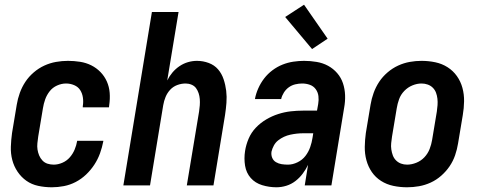

<svg xmlns="http://www.w3.org/2000/svg" viewBox="-20 -786 2040 814"><path d="M200 8Q170 8 142 2Q114 -4 92 -19.5Q70 -35 54.5 -58Q39 -81 32 -108Q25 -135 26 -164Q27 -193 31 -222L51 -342Q55 -367 64 -392Q73 -417 87.5 -439Q102 -461 123 -479Q144 -497 168 -508Q192 -519 217.5 -523.5Q243 -528 268 -528Q294 -528 319.5 -524Q345 -520 367 -509Q389 -498 406 -480.5Q423 -463 433 -440.5Q443 -418 445 -392.5Q447 -367 443 -340L442 -331H331V-336Q334 -354 331.5 -372Q329 -390 320 -404Q311 -418 294.5 -425Q278 -432 260 -432Q241 -432 222 -423.5Q203 -415 190.5 -399Q178 -383 171.5 -364.5Q165 -346 162 -327L142 -207Q140 -193 138.5 -179Q137 -165 139 -152Q141 -139 146 -127Q151 -115 160 -105.5Q169 -96 181.5 -92Q194 -88 208 -88Q226 -88 244.5 -96Q263 -104 276 -119Q289 -134 296.5 -152Q304 -170 307 -188V-189H418V-187Q413 -161 404 -136Q395 -111 380 -88Q365 -65 345 -46Q325 -27 301 -14.5Q277 -2 251 3Q225 8 200 8Z M503 0 624 -735H737L689 -445Q698 -463 711 -478.5Q724 -494 741 -505.5Q758 -517 777 -522.5Q796 -528 815 -528Q841 -528 865 -519Q889 -510 904.5 -492Q920 -474 928 -450Q936 -426 939 -401Q942 -376 940 -350Q938 -324 934 -298L885 0H772L824 -313Q826 -326 827 -339.5Q828 -353 827 -366Q826 -379 822 -391Q818 -403 811 -412.5Q804 -422 792 -427Q780 -432 767 -432Q749 -432 731.5 -425.5Q714 -419 701.5 -405.5Q689 -392 682 -375Q675 -358 672 -340L616 0Z M1152 8Q1121 8 1091.5 -1Q1062 -10 1043 -31.5Q1024 -53 1019 -83.5Q1014 -114 1019 -146Q1023 -172 1034 -198Q1045 -224 1064.5 -244.5Q1084 -265 1108.5 -279.5Q1133 -294 1159.5 -302.5Q1186 -311 1212.5 -314Q1239 -317 1265 -317H1324L1329 -345Q1332 -362 1330 -378.5Q1328 -395 1318.5 -408Q1309 -421 1293.5 -426.5Q1278 -432 1261 -432Q1247 -432 1232 -428.5Q1217 -425 1204.5 -416Q1192 -407 1183.5 -393.5Q1175 -380 1172 -366H1061V-367Q1065 -389 1075 -411.5Q1085 -434 1100 -453.5Q1115 -473 1135 -488Q1155 -503 1177.5 -512Q1200 -521 1223.5 -524.5Q1247 -528 1269 -528Q1296 -528 1322.5 -523.5Q1349 -519 1371 -507Q1393 -495 1409.5 -476Q1426 -457 1434 -433Q1442 -409 1443 -382.5Q1444 -356 1439 -329L1385 0H1272L1286 -87Q1277 -68 1263.5 -50Q1250 -32 1232.5 -18.5Q1215 -5 1194 1.5Q1173 8 1152 8ZM1201 -88Q1221 -88 1241.5 -98Q1262 -108 1275 -125Q1288 -142 1295 -162Q1302 -182 1305 -202L1308 -221H1265Q1252 -221 1238.5 -219.5Q1225 -218 1211 -215Q1197 -212 1184 -206Q1171 -200 1159.5 -191Q1148 -182 1141 -169Q1134 -156 1131 -143Q1129 -129 1134 -117Q1139 -105 1150 -98.5Q1161 -92 1174 -90Q1187 -88 1201 -88ZM1303 -578 1189 -714 1269 -766 1369 -622Z M1706 8Q1676 8 1647.5 2Q1619 -4 1595.5 -19Q1572 -34 1556.5 -56.5Q1541 -79 1533.5 -106.5Q1526 -134 1526.5 -163.5Q1527 -193 1531 -222L1551 -342Q1555 -367 1564 -392Q1573 -417 1587.5 -439Q1602 -461 1623 -479Q1644 -497 1668 -508Q1692 -519 1717 -523.5Q1742 -528 1767 -528Q1797 -528 1825.5 -522Q1854 -516 1877.5 -501Q1901 -486 1917 -463.5Q1933 -441 1940.5 -413.5Q1948 -386 1947.5 -356.5Q1947 -327 1942 -298L1922 -178Q1918 -153 1909.5 -128Q1901 -103 1886 -81Q1871 -59 1850.5 -41Q1830 -23 1806 -12Q1782 -1 1756.5 3.5Q1731 8 1706 8ZM1706 -88Q1725 -88 1745 -96Q1765 -104 1779.5 -119.5Q1794 -135 1801.5 -154.5Q1809 -174 1812 -193L1832 -313Q1834 -327 1835 -340.5Q1836 -354 1834.5 -367.5Q1833 -381 1828.5 -393Q1824 -405 1815 -414Q1806 -423 1793.5 -427.5Q1781 -432 1767 -432Q1748 -432 1728.5 -424Q1709 -416 1694 -400.5Q1679 -385 1672 -365.5Q1665 -346 1662 -327L1642 -207Q1640 -193 1638.5 -179.5Q1637 -166 1639 -152.5Q1641 -139 1645.5 -127Q1650 -115 1659 -106Q1668 -97 1680 -92.5Q1692 -88 1706 -88Z"/></svg>

Font: Iosevka Oblique
Style: Bold
Weight: 700
Italic angle: -9°
Monospace: yes
Designer: Belleve Invis
Foundry: Belleve Invis
Version: Version 32.5.0; ttfautohint (v1.8.4)